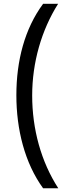

<svg xmlns="http://www.w3.org/2000/svg" viewBox="-20 -852 394 1037"><path d="M68.4 -337.4C68.4 -153.3 113.3 27.8 212.9 165H294.9C201.7 21 153.8 -154.8 153.8 -336.4C153.8 -514.6 204.1 -689.5 293.9 -831.5H212.9C112.8 -696.3 68.4 -523.4 68.4 -337.4Z"/></svg>

Font: Noto Reveo Sans
Style: Regular
Weight: 400
Designer: Monotype Design team
Foundry: Monotype Imaging Inc.
Version: Version 1.04